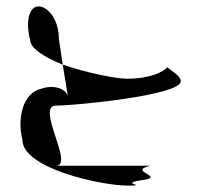

<svg xmlns="http://www.w3.org/2000/svg" viewBox="-20 -762 620 600"><path d="M50 -325C50 -235 299 -182 378 -182C454 -182 339 -188 431 -200C494 -212 377 -227 450 -244H155C213 -244 90 -432 155 -432C213 -432 545 -464 545 -508C545 -526 515 -540 503 -552C491 -537 447 -516 378 -516C342 -516 252 -534 176 -560L192 -462C183 -488 144 -497 110 -485C52 -473 33 -394 50 -325ZM74 -638C57 -703 75 -753 112 -740C143 -728 164 -687 164 -640L176 -560C119 -583 74 -611 74 -638Z"/></svg>

Font: bitstorm
Style: exext
Weight: 400
Version: Version 0.2